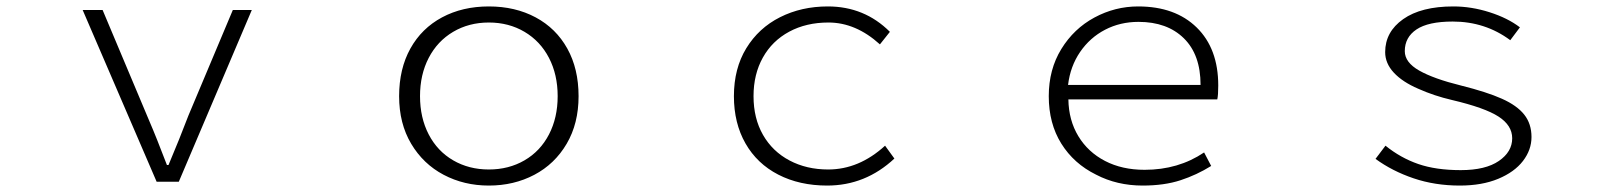

<svg xmlns="http://www.w3.org/2000/svg" viewBox="-20 -565 5040 597"><path d="M237 -534H299L437 -206L456 -161L469 -129L499 -52H504Q539 -135 566 -206L704 -534H763L536 0H467Z M1221 -266Q1221 -351 1256 -414Q1291 -477 1354.5 -511Q1418 -545 1500 -545Q1582 -545 1645.5 -511Q1709 -477 1744 -414Q1779 -351 1779 -266Q1779 -181 1742 -118Q1705 -55 1641.5 -21.5Q1578 12 1500 12Q1423 12 1359.5 -21.5Q1296 -55 1258.5 -118Q1221 -181 1221 -266ZM1714 -266Q1714 -333 1687 -385Q1660 -437 1611 -466Q1562 -495 1500 -495Q1438 -495 1389 -466Q1340 -437 1313 -385Q1286 -333 1286 -266Q1286 -199 1313 -147Q1340 -95 1389 -66.5Q1438 -38 1500 -38Q1562 -38 1611 -66.5Q1660 -95 1687 -147Q1714 -199 1714 -266Z M2262 -266Q2262 -352 2300.5 -415Q2339 -478 2405.5 -511.5Q2472 -545 2554 -545Q2668 -545 2747 -466L2716 -427Q2641 -495 2556 -495Q2487 -495 2434 -466.5Q2381 -438 2352 -386Q2323 -334 2323 -266Q2323 -197 2352.5 -145.5Q2382 -94 2435 -66Q2488 -38 2555 -38Q2651 -38 2732 -112L2761 -72Q2671 12 2552 12Q2466 12 2400 -22Q2334 -56 2298 -119Q2262 -182 2262 -266Z M3388 -22Q3319 -56 3280 -118.5Q3241 -181 3241 -266Q3241 -349 3280 -412.5Q3319 -476 3383 -510.5Q3447 -545 3519 -545Q3634 -545 3701 -479.5Q3768 -414 3768 -299Q3768 -269 3765 -256H3302Q3303 -191 3333 -141.5Q3363 -92 3416 -64.5Q3469 -37 3539 -37Q3644 -37 3724 -91L3746 -49Q3701 -21 3650.5 -4.5Q3600 12 3533 12Q3453 12 3388 -22ZM3520 -497Q3463 -497 3416 -472.5Q3369 -448 3338.5 -403.5Q3308 -359 3301 -301H3713Q3713 -395 3661 -446Q3609 -497 3520 -497Z M4257 -71 4288 -112Q4335 -74 4390 -55Q4445 -36 4522 -36Q4599 -36 4640.5 -64.5Q4682 -93 4682 -135Q4682 -175 4639.5 -202.5Q4597 -230 4495 -254Q4439 -267 4390 -289Q4341 -310 4314 -339Q4287 -368 4287 -403Q4287 -466 4343 -505.5Q4399 -545 4499 -545Q4555 -545 4611.5 -527Q4668 -509 4706 -480L4676 -440Q4598 -498 4497 -498Q4421 -498 4384.5 -473.5Q4348 -449 4348 -406Q4348 -371 4393 -345.5Q4438 -320 4523 -299Q4603 -279 4650 -258Q4697 -237 4719.5 -208.5Q4742 -180 4742 -139Q4742 -99 4715.5 -64.5Q4689 -30 4638.5 -9Q4588 12 4519 12Q4442 12 4375.5 -10.5Q4309 -33 4257 -71Z"/></svg>

Font: Merged Yaku Han JP Light
Style: Regular
Weight: 300
Designer: Ryoko NISHIZUKA 西塚涼子 (kana, bopomofo & ideographs); Paul D. Hunt (Latin, Greek & Cyrillic); Sandoll Communications 산돌커뮤니
Foundry: Adobe
Version: Version 2.004